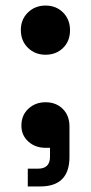

<svg xmlns="http://www.w3.org/2000/svg" viewBox="-20 -529 327 691"><path d="M144 -332Q106 -332 80.5 -357Q55 -382 55 -421Q55 -459 80.5 -484Q106 -509 144 -509Q182 -509 207 -484Q232 -459 232 -420Q232 -381 207 -356.5Q182 -332 144 -332ZM80 142V78H117Q160 78 160 35V3H144Q107 3 82 -19.5Q57 -42 57 -77Q57 -114 82 -137.5Q107 -161 144 -161Q182 -161 206 -137Q230 -113 230 -74V36Q230 142 125 142Z"/></svg>

Font: Space Grotesk Light SemiBold
Style: Regular
Weight: 600
Version: Version 2.000